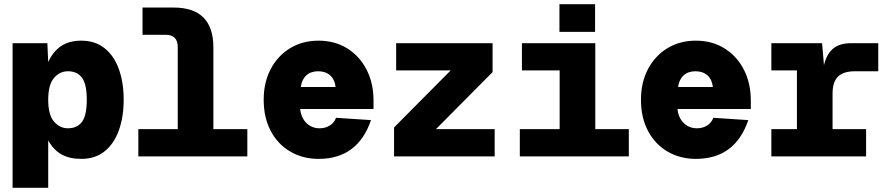

<svg xmlns="http://www.w3.org/2000/svg" viewBox="-20 -746 4240 916"><path d="M40 150V-540H206L210 -450Q232 -499 270.5 -525.5Q309 -552 368 -552Q434 -552 479 -516Q524 -480 547 -416.5Q570 -353 570 -270Q570 -188 547 -124Q524 -60 479 -24Q434 12 368 12Q312 12 274 -9Q236 -30 210 -76V150ZM304 -134Q348 -134 371 -164.5Q394 -195 394 -270Q394 -345 371 -375.5Q348 -406 304 -406Q265 -406 237.5 -374Q210 -342 210 -270Q210 -198 237.5 -166Q265 -134 304 -134Z M640 0V-130H828V-522Q828 -580 770 -580H660V-710H808Q998 -710 998 -520V-130H1160V0Z M1500 12Q1425 12 1365.5 -22.5Q1306 -57 1272 -120.5Q1238 -184 1238 -270Q1238 -353 1271.5 -416.5Q1305 -480 1364 -516Q1423 -552 1500 -552Q1577 -552 1636 -515.5Q1695 -479 1728.5 -414.5Q1762 -350 1762 -266V-226H1412Q1417 -183 1442.5 -158.5Q1468 -134 1505 -134Q1533 -134 1554 -147.5Q1575 -161 1583 -184L1750 -173Q1687 12 1500 12ZM1415 -331H1581Q1577 -367 1555 -386.5Q1533 -406 1498 -406Q1463 -406 1441.5 -386.5Q1420 -367 1415 -331Z M1860 0V-138L2130 -410H1870V-540H2330V-402L2060 -130H2340V0Z M2460 0V-130H2650V-410H2470V-540H2820V-130H2980V0ZM2649 -594V-726H2819V-594Z M3300 12Q3225 12 3165.5 -22.5Q3106 -57 3072 -120.5Q3038 -184 3038 -270Q3038 -353 3071.5 -416.5Q3105 -480 3164 -516Q3223 -552 3300 -552Q3377 -552 3436 -515.5Q3495 -479 3528.5 -414.5Q3562 -350 3562 -266V-226H3212Q3217 -183 3242.5 -158.5Q3268 -134 3305 -134Q3333 -134 3354 -147.5Q3375 -161 3383 -184L3550 -173Q3487 12 3300 12ZM3215 -331H3381Q3377 -367 3355 -386.5Q3333 -406 3298 -406Q3263 -406 3241.5 -386.5Q3220 -367 3215 -331Z M3660 0V-130H3782V-410H3660V-540H3902L3911 -435Q3923 -487 3954 -513.5Q3985 -540 4042 -540H4170V-406H4058Q4003 -406 3977.5 -380Q3952 -354 3952 -300V-130H4112V0Z"/></svg>

Font: Geist Mono UltraBlack
Style: Regular
Weight: 900
Monospace: yes
Designer: Basement.studio, Andrés Briganti, Mateo Zaragoza
Foundry: Basement.studio, Vercel, Andrés Briganti, Guido Ferreyra, Mateo Zaragoza
Version: Version 1.400; ttfautohint (v1.8.4.7-5d5b)